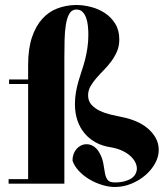

<svg xmlns="http://www.w3.org/2000/svg" viewBox="-20 -725 666 763"><path d="M16.1 -409.2H91.8V-466.8Q91.8 -531.2 106.9 -576.4Q122.1 -621.6 147.7 -649.9Q173.3 -678.2 207.3 -691.2Q241.2 -704.1 278.8 -705.1H284.2Q311 -705.1 341.1 -697.5Q371.1 -689.9 396.2 -673.6Q421.4 -657.2 437.7 -631.1Q454.1 -605 454.1 -567.9Q454.1 -541.5 444.8 -520.3Q435.5 -499 421.9 -480.7Q408.2 -462.4 392.1 -446Q376 -429.7 362.3 -413.8Q348.6 -397.9 339.4 -381.6Q330.1 -365.2 330.1 -346.2Q330.1 -323.7 343.5 -308.8Q356.9 -293.9 377.2 -284.4Q397.5 -274.9 421.1 -269.3Q444.8 -263.7 464.8 -259.8Q493.2 -254.4 519.5 -243.4Q545.9 -232.4 566.2 -215.6Q586.4 -198.7 598.6 -177Q610.8 -155.3 610.8 -128.9Q610.8 -102.5 596.7 -76.4Q582.5 -50.3 558.3 -29.3Q534.2 -8.3 502.4 4.9Q470.7 18.1 436 18.1Q412.6 18.1 386 10Q359.4 2 335.4 -12.2Q311.5 -26.4 293.5 -45.7Q275.4 -64.9 268.1 -86.9Q268.1 -100.6 272.2 -112.3Q276.4 -124 283.9 -132.8Q291.5 -141.6 301.8 -146.7Q312 -151.9 324.2 -151.9Q338.4 -151.9 351.8 -143.6Q365.2 -135.3 375 -118.2Q387.2 -96.2 390.6 -75.2Q394 -54.2 397 -37.4Q399.9 -20.5 407.5 -10.3Q415 0 436 0Q459.5 0 476.3 -4.9Q493.2 -9.8 503.7 -17.3Q514.2 -24.9 519 -34.9Q523.9 -44.9 523.9 -55.2Q523.9 -67.9 517.1 -81.1Q510.3 -94.2 497.1 -106Q483.9 -117.7 464.1 -126.7Q444.3 -135.7 418 -140.1Q386.2 -145 360.6 -158.9Q335 -172.9 316.4 -194.8Q297.9 -216.8 287.8 -246.1Q277.8 -275.4 277.8 -311Q277.8 -336.4 281.7 -358.4Q285.6 -380.4 291.5 -401.1Q297.4 -421.9 304.4 -442.4Q311.5 -462.9 317.4 -485.1Q323.2 -507.3 327.1 -532.7Q331.1 -558.1 331.1 -587.9Q331.1 -604 329.3 -621.6Q327.6 -639.2 322.5 -653.6Q317.4 -668 308.3 -677.5Q299.3 -687 284.2 -687H279.8Q263.2 -685.1 254.4 -668.5Q245.6 -651.9 241.5 -625.2Q237.3 -598.6 236.6 -565.2Q235.8 -531.7 235.8 -496.1V4.9H14.2V-13.2H91.8V-391.1H16.1Z"/></svg>

Font: Purple Purse
Style: Regular
Weight: 400
Designer: Astigmatic (AOETI)
Foundry: Astigmatic (AOETI)
Version: Version 1.000